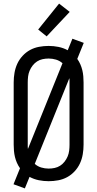

<svg xmlns="http://www.w3.org/2000/svg" viewBox="-20 -998 540 1066"><path d="M118 48 55 25 91 -64Q81 -78 74 -94Q67 -110 63 -126.5Q59 -143 57.5 -160.5Q56 -178 56 -195V-540Q56 -567 60.5 -593.5Q65 -620 76 -644Q87 -668 105.5 -688Q124 -708 147 -720.5Q170 -733 196.5 -738Q223 -743 250 -743Q278 -743 305 -737.5Q332 -732 356 -719L382 -783L445 -760L409 -671Q419 -657 426 -641Q433 -625 437 -608.5Q441 -592 442.5 -574.5Q444 -557 444 -540V-195Q444 -168 439.5 -141.5Q435 -115 424 -91Q413 -67 394.5 -47Q376 -27 353 -14.5Q330 -2 303.5 3Q277 8 250 8Q222 8 195 2.5Q168 -3 144 -16ZM135 -171 327 -647Q311 -661 291 -667Q271 -673 250 -673Q233 -673 216.5 -669.5Q200 -666 186 -657Q172 -648 161.5 -634.5Q151 -621 144.5 -605.5Q138 -590 136 -573.5Q134 -557 134 -540V-195Q134 -189 134 -183Q134 -177 135 -171ZM250 -62Q267 -62 283.5 -65.5Q300 -69 314 -78Q328 -87 338.5 -100.5Q349 -114 355.5 -129.5Q362 -145 364 -161.5Q366 -178 366 -195V-540Q366 -546 366 -552Q366 -558 365 -564L173 -88Q189 -74 209 -68Q229 -62 250 -62ZM239 -796 192 -834 308 -978 367 -932Z"/></svg>

Font: Iosevka Custom
Style: Regular
Weight: 400
Monospace: yes
Designer: Belleve Invis
Foundry: Belleve Invis
Version: Version 32.5.0; ttfautohint (v1.8.4)